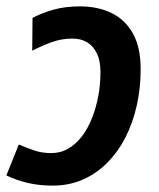

<svg xmlns="http://www.w3.org/2000/svg" viewBox="-29 -572 500 602"><path d="M136 10Q94 10 58 1.5Q22 -7 -9 -22L30 -119Q53 -109 77.5 -100.5Q102 -92 132 -92Q161 -92 185 -106Q209 -120 227.5 -144Q246 -168 259 -200.5Q272 -233 279 -270Q286 -307 286 -346Q286 -380 275.5 -403Q265 -426 245.5 -438.5Q226 -451 198 -451Q164 -451 133.5 -440Q103 -429 72 -413L73 -516Q104 -532 140 -542Q176 -552 222 -552Q277 -552 320 -531.5Q363 -511 387.5 -467.5Q412 -424 412 -355Q412 -296 400 -242Q388 -188 365 -142.5Q342 -97 308 -62.5Q274 -28 231 -9Q188 10 136 10Z"/></svg>

Font: Noto Sans Display SemiBold
Style: Italic
Weight: 600
Italic angle: -12°
Designer: Monotype Design Team
Foundry: Monotype Imaging Inc.
Version: Version 2.003